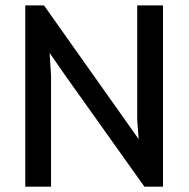

<svg xmlns="http://www.w3.org/2000/svg" viewBox="-20 -700 707 720"><path d="M74.7 -679.7H145L500 -178.2L494.6 -248.5V-679.7H591.3V0H521.5L225.1 -416.5L166 -501.5L171.4 -416.5V0H74.7Z"/></svg>

Font: Inder
Style: Regular
Weight: 400
Designer: Irina Smirnova
Foundry: Irina Smirnova
Version: Version 1.001